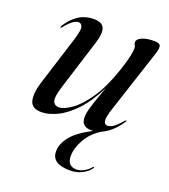

<svg xmlns="http://www.w3.org/2000/svg" viewBox="-121 -530 724 821"><g transform="rotate(20 240.5 -120.0)"><path d="M444.5 -82Q447.5 -81 443.5 -76Q408 -22 362 -1.5Q319.5 24 296.2 64.5Q273 105 273 141.5Q273 187.5 314.5 187.5Q331.5 187.5 348.8 178Q366 168.5 376.5 155.5Q380 151 383 152.5Q385 154 381 159Q369.5 175.5 345.5 188.2Q321.5 201 290 201Q207 201 207 144Q207 109.5 234.8 75.2Q262.5 41 326.5 8Q322 8.5 318 8.5Q271.5 8.5 271.5 -34.5Q271.5 -52.5 279.8 -80.2Q288 -108 298.2 -136.2Q308.5 -164.5 315 -183.5Q279.5 -112 239.5 -70Q199.5 -28 160.8 -9.8Q122 8.5 91 8.5Q45.5 8.5 37.8 -24.2Q30 -57 47 -111L116.5 -331.5Q131 -378 126.8 -392.8Q122.5 -407.5 109.5 -407.5Q99 -407.5 85 -398.2Q71 -389 51 -364Q46.5 -358.5 44.5 -359Q41.5 -360 45.5 -368Q67 -403 97.2 -422.8Q127.5 -442.5 167 -442.5Q203.5 -442.5 213.2 -420.5Q223 -398.5 208.5 -352.5L136.5 -123Q120.5 -72.5 126.5 -54.5Q132.5 -36.5 154.5 -36.5Q175.5 -36.5 209.5 -60Q243.5 -83.5 280.2 -136.5Q317 -189.5 346.5 -277.5Q362 -324 366.8 -348Q371.5 -372 371.5 -383.5Q371.5 -392 368 -397Q364.5 -402 364.5 -410Q364.5 -423.5 385.2 -433Q406 -442.5 441 -442.5Q465 -442.5 469 -432Q473 -421.5 466 -399L372.5 -113.5Q356.5 -66 359.2 -49.8Q362 -33.5 376.5 -33.5Q387.5 -33.5 401.5 -42.8Q415.5 -52 438.5 -78.5Q442 -82.5 444.5 -82Z"/></g></svg>

Font: Fraunces 144pt S000
Style: Italic
Weight: 400
Italic angle: -16°
Version: Version 1.000; ttfautohint (v1.8.3)